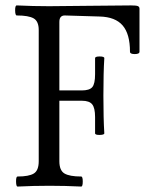

<svg xmlns="http://www.w3.org/2000/svg" viewBox="-20 -686 553 709"><path d="M44.9 2.9Q39.6 2.9 39.3 -15.6Q39.1 -34.2 44.9 -34.2Q86.9 -34.2 105 -45.4Q123 -56.6 123 -90.8V-575.2Q123 -607.4 104.2 -618.2Q85.4 -628.9 42 -628.9Q36.1 -628.9 35.9 -647.5Q35.6 -666 42 -666Q102.1 -663.1 161.1 -663.1Q194.3 -663.1 312.5 -664.6Q430.7 -666 463.9 -666Q482.4 -666 488.8 -663.6Q495.1 -661.1 495.1 -653.8V-495.1Q495.1 -486.3 477.5 -486.3Q460 -486.3 460 -495.1Q460 -560.5 432.9 -592Q405.8 -623.5 348.1 -625L219.2 -628.9Q199.2 -628.9 199.2 -605V-352.1H282.2Q310.5 -352.1 320.8 -364.3Q331.1 -376.5 331.1 -412.1V-471.2Q331.1 -477.5 348.1 -477.5Q365.2 -477.5 365.2 -471.2Q361.8 -417.5 361.8 -333Q361.8 -248.5 365.2 -193.8Q365.2 -188 348.1 -187.7Q331.1 -187.5 331.1 -193.8V-253.9Q331.1 -287.1 320.6 -300.5Q310.1 -314 282.2 -314H199.2V-90.8Q199.2 -56.6 218 -45.4Q236.8 -34.2 279.8 -34.2Q285.6 -34.2 285.6 -15.6Q285.6 2.9 279.8 2.9Q219.7 0 163.1 0Q103.5 0 44.9 2.9Z"/></svg>

Font: Junicode SmCond
Style: Regular
Weight: 400
Width: 4
Designer: Peter S. Baker
Version: Version 2.206